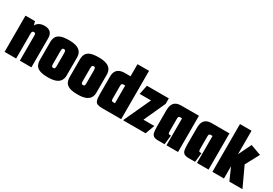

<svg xmlns="http://www.w3.org/2000/svg" viewBox="23 -1390 3066 2158"><g transform="rotate(30 1556.0 -311.0)"><path d="M25 -470H148L162 -421Q176 -450 204.5 -464.5Q233 -479 270 -479Q318 -479 345.5 -454.5Q373 -430 373 -377V0H223V-326Q223 -343 218.5 -350.5Q214 -358 200 -358Q187 -358 181 -350.5Q175 -343 175 -326V0H25Z M589 5Q516 5 478.5 -11Q441 -27 427.5 -55.5Q414 -84 414 -120V-351Q414 -388 427.5 -416Q441 -444 478.5 -460Q516 -476 589 -476Q652 -476 690 -461Q728 -446 745 -418.5Q762 -391 762 -353V-118Q762 -81 745 -53Q728 -25 690 -10Q652 5 589 5ZM588 -117Q606 -117 609 -129Q612 -141 612 -150V-325Q612 -333 609 -347Q606 -361 588 -361Q570 -361 567 -347Q564 -333 564 -325V-150Q564 -141 567 -129Q570 -117 588 -117Z M975 5Q902 5 864.5 -11Q827 -27 813.5 -55.5Q800 -84 800 -120V-351Q800 -388 813.5 -416Q827 -444 864.5 -460Q902 -476 975 -476Q1038 -476 1076 -461Q1114 -446 1131 -418.5Q1148 -391 1148 -353V-118Q1148 -81 1131 -53Q1114 -25 1076 -10Q1038 5 975 5ZM974 -117Q992 -117 995 -129Q998 -141 998 -150V-325Q998 -333 995 -347Q992 -361 974 -361Q956 -361 953 -347Q950 -333 950 -325V-150Q950 -141 953 -129Q956 -117 974 -117Z M1293 0Q1252 0 1229.5 -9Q1207 -18 1198.5 -44.5Q1190 -71 1190 -123V-354Q1190 -393 1204 -418.5Q1218 -444 1245.5 -457Q1273 -470 1313 -470H1388V-627H1538V0ZM1388 -120V-350H1364Q1352 -350 1346 -343Q1340 -336 1340 -322V-155Q1340 -130 1346.5 -125Q1353 -120 1369 -120Z M1566 -9 1723 -350H1576L1601 -470H1885V-399L1758 -120H1899L1855 0H1566Z M2018 0Q1976 0 1957 -14Q1938 -28 1933 -57.5Q1928 -87 1928 -133V-343Q1928 -382 1939.5 -410.5Q1951 -439 1977.5 -454.5Q2004 -470 2049 -470H2276V0H2126V-350H2102Q2094 -350 2088.5 -347Q2083 -344 2080.5 -338Q2078 -332 2078 -322V-155Q2078 -138 2081 -130.5Q2084 -123 2089.5 -121.5Q2095 -120 2104 -120H2115L2101 0Z M2414 0Q2372 0 2353 -14Q2334 -28 2329 -57.5Q2324 -87 2324 -133V-343Q2324 -382 2335.5 -410.5Q2347 -439 2373.5 -454.5Q2400 -470 2445 -470H2672V0H2522V-350H2498Q2490 -350 2484.5 -347Q2479 -344 2476.5 -338Q2474 -332 2474 -322V-155Q2474 -138 2477 -130.5Q2480 -123 2485.5 -121.5Q2491 -120 2500 -120H2511L2497 0Z M2722 0V-620H2872V0ZM2942 0 2862 -182H2811V-294H2862L2953 -482L3090 -432L2994 -254L3112 0Z"/></g></svg>

Font: Smooch Sans Thin Black
Style: Regular
Weight: 900
Version: Version 1.010